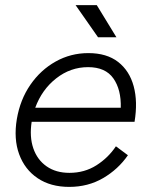

<svg xmlns="http://www.w3.org/2000/svg" viewBox="-20 -720 583 752"><path d="M251 12Q178 12 127.5 -22Q77 -56 55 -116Q33 -176 46 -254Q59 -330 99 -388Q139 -446 198 -479Q257 -512 326 -512Q398 -512 442.5 -477.5Q487 -443 503.5 -382.5Q520 -322 507 -243H104Q95 -184 110.5 -139Q126 -94 162.5 -68.5Q199 -43 252 -43Q311 -43 357.5 -72.5Q404 -102 434 -147L481 -112Q443 -57 384 -22.5Q325 12 251 12ZM118 -298H453Q455 -369 424 -413Q393 -457 325 -457Q256 -457 200 -413Q144 -369 118 -298ZM364 -574 276 -700H359L436 -574Z"/></svg>

Font: Figtree Light
Style: Italic
Weight: 300
Italic angle: -9.5°
Foundry: Erik Kennedy
Version: Version 2.001; ttfautohint (v1.8.4.7-5d5b);gftools[0.9.27]